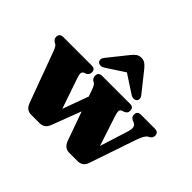

<svg xmlns="http://www.w3.org/2000/svg" viewBox="-159 -933 1158 1158"><g transform="rotate(45 420.0 -354.0)"><path d="M295 2.5H223.5Q203.5 2.5 189.5 -7.5Q175.5 -17.5 166.5 -41.5L45.5 -369.5Q36 -394.5 25 -401.5L14 -407.5Q-2.5 -419.5 -2.5 -436.5Q-2.5 -466 30.5 -466H272.5Q302 -466 302 -437.5Q302 -416.5 282.5 -406.5L269.5 -402Q258.5 -396.5 257.2 -385Q256 -373.5 265.5 -346.5L331 -155.5L391.5 -321L374 -369.5Q365.5 -393.5 354 -401.5L344.5 -406.5Q329.5 -417.5 329.5 -436.5Q329.5 -466 360 -466H600Q629 -466 629 -436.5Q629 -425 624 -418.5Q619 -412 609 -407L593.5 -402Q580 -396 579.8 -384.2Q579.5 -372.5 588 -347L650 -158L706 -335.5Q715.5 -364.5 712 -379.8Q708.5 -395 693.5 -402L681 -406.5Q661 -416.5 661 -436.5Q661 -466 691 -466H809Q842 -466 842 -436.5Q842 -418.5 824 -407L816 -403Q806 -397 797 -382Q788 -367 778 -338L675.5 -37Q667 -14.5 651.8 -6Q636.5 2.5 618.5 2.5H548Q529 2.5 514.5 -7.8Q500 -18 491 -41.5L424.5 -227.5L352 -37Q342.5 -14 327.5 -5.8Q312.5 2.5 295 2.5ZM337.5 -512.5Q323.5 -503 311 -502.8Q298.5 -502.5 290 -510Q283.5 -516 283 -527.2Q282.5 -538.5 293 -552L391.5 -675Q405 -692 418.2 -701.5Q431.5 -711 451 -711Q470.5 -711 483.5 -701.5Q496.5 -692 510.5 -675L608.5 -552Q619 -538.5 618.8 -527.2Q618.5 -516 611.5 -510Q603.5 -502.5 591 -502.8Q578.5 -503 564.5 -512.5L451 -586.5Z"/></g></svg>

Font: Fraunces 72pt S050 Black
Style: Regular
Weight: 900
Version: Version 1.000; ttfautohint (v1.8.3)